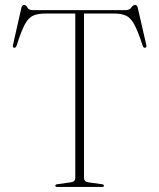

<svg xmlns="http://www.w3.org/2000/svg" viewBox="-20 -740 630 760"><path d="M108.5 -700H477.5Q492.5 -700 499.8 -710.2Q507 -720.5 515.5 -720.5Q522.5 -720.5 525 -710.5L559 -562.5Q561.5 -552 555 -551Q548 -550 545 -558.5Q526.5 -615.5 511.8 -642.8Q497 -670 478.5 -678.2Q460 -686.5 430.5 -686.5H312.5V-35.5Q312.5 -20 332 -18L382 -11Q391.5 -10 391.5 -5Q391.5 0 383 0H207Q199 0 199 -5Q199 -10 208 -11L258 -18Q278 -20 278 -35.5V-686.5H160Q129.5 -686.5 110.5 -677.8Q91.5 -669 77.2 -641.5Q63 -614 45.5 -558.5Q42 -550 35.5 -551Q29 -552 31.5 -562.5L65 -710.5Q68 -720.5 75 -720.5Q83 -720.5 88.5 -710.2Q94 -700 108.5 -700Z"/></svg>

Font: Fraunces 72pt S000 Thin
Style: Regular
Weight: 100
Version: Version 1.000; ttfautohint (v1.8.3)